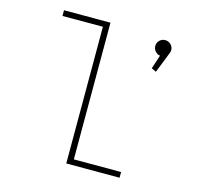

<svg xmlns="http://www.w3.org/2000/svg" viewBox="-114 -921 1077 1042"><g transform="rotate(15 425.0 -400.0)"><path d="M380.5 -32H646V0H346.5V-768H119.5V-800H380.5ZM737.5 -742Q737.5 -731 733 -722L687.5 -606.5L661 -619L686.5 -696.5Q670 -699 659 -711.8Q648 -724.5 648 -742Q648 -759.5 661 -772.5Q674 -785.5 692.5 -785.5Q711 -785.5 724.2 -772.5Q737.5 -759.5 737.5 -742Z"/></g></svg>

Font: League Mono Wide Thin
Style: Regular
Weight: 100
Width: 8
Designer: Tyler Finck
Foundry: The League of Moveable Type / Tyler Finck
Version: Version 2.210